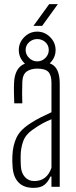

<svg xmlns="http://www.w3.org/2000/svg" viewBox="-20 -904 370 929"><path d="M142 5Q95 5 69.5 -21.5Q44 -48 41 -97Q40 -112 39.5 -123.5Q39 -135 40 -151Q42 -201 60.5 -239.5Q79 -278 133 -311Q153 -324 180 -337.5Q207 -351 229 -361V-504Q229 -540 214 -556Q199 -572 161 -572Q130 -572 110 -558.5Q90 -545 88 -509Q87 -479 87 -451.5Q87 -424 88 -404H49Q48 -433 47.5 -457Q47 -481 48 -502Q50 -555 76 -580.5Q102 -606 164 -606Q224 -606 246.5 -580.5Q269 -555 269 -499V0H229V-50H224Q214 -26 196 -10.5Q178 5 142 5ZM146 -28Q207 -28 229 -92V-327Q209 -319 188 -308Q167 -297 136 -275Q103 -252 91.5 -218.5Q80 -185 80 -150Q80 -136 80 -122.5Q80 -109 81 -99Q83 -67 100.5 -47.5Q118 -28 146 -28ZM160 -573Q123 -573 97 -599.5Q71 -626 71 -662Q71 -698 97.5 -724.5Q124 -751 160 -751Q196 -751 222.5 -724.5Q249 -698 249 -662Q249 -626 222.5 -599.5Q196 -573 160 -573ZM104 -662Q104 -640 121 -623.5Q138 -607 160 -607Q183 -607 199.5 -623.5Q216 -640 216 -662Q216 -685 199.5 -700Q183 -715 160 -715Q138 -715 121 -700Q104 -685 104 -662ZM142 -779 218 -884H260L184 -779Z"/></svg>

Font: Big Shoulders Text Thin
Style: Regular
Weight: 100
Designer: Patric King
Foundry: XO Type Co
Version: Version 1.000; ttfautohint (v1.8.2)